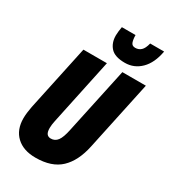

<svg xmlns="http://www.w3.org/2000/svg" viewBox="-228 -1062 1045 1182"><g transform="rotate(30 294.0 -471.0)"><path d="M220.2 9.8Q133.8 9.8 84.5 -36.4Q35.2 -82.5 35.2 -164.1Q35.2 -181.2 37.8 -203.9Q40.5 -226.6 44.9 -249L144 -713.9H311L211.9 -246.1Q208.5 -231 206.8 -217.3Q205.1 -203.6 205.1 -192.9Q205.1 -164.6 214.6 -151.9Q224.1 -139.2 243.2 -139.2Q272.5 -139.2 290.5 -163.1Q308.6 -187 320.8 -247.1L420.9 -713.9H587.9L482.9 -221.2Q459 -107.9 397 -49.1Q335 9.8 220.2 9.8ZM404.8 -771Q333 -771 303 -804.2Q272.9 -837.4 272.9 -890.1Q272.9 -903.8 274.9 -919.4Q276.9 -935.1 279.8 -952.1H377Q377 -922.9 383.8 -902.8Q390.6 -882.8 414.1 -882.8Q438 -882.8 454.8 -898.2Q471.7 -913.6 481 -952.1H580.1Q564.5 -864.3 517.3 -817.6Q470.2 -771 404.8 -771Z"/></g></svg>

Font: Open Sans Condensed ExtraBold
Style: Italic
Weight: 800
Width: 3
Italic angle: -12°
Designer: Monotype Design Team
Foundry: Monotype Imaging Inc.
Version: Version 3.003; ttfautohint (v1.8.4)